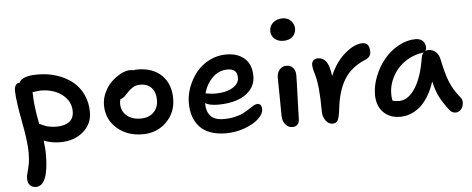

<svg xmlns="http://www.w3.org/2000/svg" viewBox="-59 -871 3160 1285"><g transform="rotate(-5 1521.5 -229.0)"><path d="M133.8 261.2Q110.4 261.2 94.7 245.8Q79.1 230.5 79.1 200.2Q79.1 183.1 85.4 161.6Q91.8 140.1 98.4 107.2Q105 74.2 105 28.8Q105 -44.9 78.6 -181.6Q52.2 -318.4 49.8 -388.2Q48.8 -413.6 58.3 -428.7Q67.9 -443.8 85.9 -443.8Q104 -487.8 210 -487.8Q278.3 -487.8 337.9 -468.5Q397.5 -449.2 441.9 -414.1Q486.3 -378.9 511.7 -325.2Q537.1 -271.5 537.1 -206.1Q537.1 -126.5 476.3 -74.7Q415.5 -22.9 321.8 -22.9Q260.7 -22.9 211.9 -43.9Q219.2 10.3 219.2 45.9Q219.2 261.2 133.8 261.2ZM167 -361.8Q167 -327.1 171.4 -287.6Q175.8 -248 179.4 -226.3Q183.1 -204.6 191.9 -158.2Q193.4 -157.7 209.5 -150.1Q225.6 -142.6 234.4 -139.4Q243.2 -136.2 263.7 -132.6Q284.2 -128.9 307.1 -128.9Q360.8 -128.9 391.8 -151.9Q422.9 -174.8 422.9 -222.2Q422.9 -290.5 365.2 -334.7Q307.6 -378.9 219.2 -378.9Q211.4 -378.9 166 -373Q166 -371.1 166.5 -367.2Q167 -363.3 167 -361.8Z M877 -27.8Q771.5 -27.8 703.1 -89.1Q634.8 -150.4 634.8 -244.1Q634.8 -288.1 654.5 -329.8Q674.3 -371.6 704.1 -399.9Q733.9 -428.2 767.6 -445.6Q801.3 -462.9 829.1 -462.9Q841.3 -462.9 850.1 -460Q864.7 -462.9 878.9 -462.9Q981.9 -462.9 1041 -405Q1100.1 -347.2 1100.1 -248Q1100.1 -153.8 1036.1 -90.8Q972.2 -27.8 877 -27.8ZM743.2 -245.1Q743.2 -194.8 778.6 -164.3Q814 -133.8 873 -133.8Q926.3 -133.8 958.7 -165Q991.2 -196.3 991.2 -248Q991.2 -300.3 963.9 -330.1Q936.5 -359.9 889.2 -359.9Q862.3 -359.9 844.5 -350.6Q826.7 -341.3 806.2 -320.8Q799.8 -314.5 789.6 -303.5Q779.3 -292.5 775.1 -288.8Q771 -285.2 763.9 -281Q756.8 -276.9 749 -275.9Q743.2 -262.7 743.2 -245.1Z M1431.6 14.2Q1373 14.2 1328.4 -2.2Q1283.7 -18.6 1256.3 -48.8Q1229 -79.1 1215.3 -119.1Q1201.7 -159.2 1201.7 -209Q1201.7 -262.2 1221.7 -315.7Q1241.7 -369.1 1276.6 -412.8Q1311.5 -456.5 1364.5 -483.9Q1417.5 -511.2 1478 -511.2Q1556.6 -511.2 1602.3 -470Q1647.9 -428.7 1647.9 -351.1Q1647.9 -296.9 1614 -257.8Q1580.1 -218.8 1524.2 -200Q1468.3 -181.2 1397 -181.2Q1339.4 -181.2 1310.1 -199.2V-195.8Q1310.1 -143.1 1337.4 -112.5Q1364.7 -82 1424.8 -82Q1466.8 -82 1502.2 -90.3Q1537.6 -98.6 1560.1 -110.6Q1582.5 -122.6 1600.1 -134.5Q1617.7 -146.5 1632.1 -154.8Q1646.5 -163.1 1657.7 -163.1Q1687 -163.1 1687 -124Q1687 -93.8 1653.3 -62Q1619.6 -30.3 1559.3 -8.1Q1499 14.2 1431.6 14.2ZM1478 -410.2Q1421.9 -410.2 1378.9 -368.7Q1335.9 -327.1 1318.8 -264.2Q1321.8 -263.7 1333.7 -261.5Q1345.7 -259.3 1358.4 -258.1Q1371.1 -256.8 1386.7 -256.8Q1454.1 -256.8 1499 -282.5Q1543.9 -308.1 1543.9 -349.1Q1543.9 -379.9 1528.3 -395Q1512.7 -410.2 1478 -410.2Z M1869.6 -568.8Q1832 -568.8 1809.3 -589.4Q1786.6 -609.9 1786.6 -641.1Q1786.6 -674.8 1811.5 -697Q1836.4 -719.2 1874.5 -719.2Q1910.6 -719.2 1932.1 -696.3Q1953.6 -673.3 1953.6 -644Q1953.6 -612.3 1931.4 -590.6Q1909.2 -568.8 1869.6 -568.8ZM1879.4 11.2Q1850.1 11.2 1831.3 -12.5Q1812.5 -36.1 1812.5 -70.8Q1812.5 -150.4 1811 -225.1Q1809.6 -299.8 1809.6 -327.1Q1809.6 -358.9 1827.6 -379.9Q1845.7 -400.9 1874.5 -400.9Q1900.4 -400.9 1917.2 -383.3Q1934.1 -365.7 1934.6 -333Q1935.1 -304.2 1930.4 -184.6Q1925.8 -64.9 1925.8 -38.1Q1925.8 -15.6 1913.8 -2.2Q1901.9 11.2 1879.4 11.2Z M2147.5 12.2Q2122.1 12.2 2102.8 -13.7Q2083.5 -39.6 2083.5 -74.2Q2083.5 -248.5 2059.6 -327.1Q2046.4 -367.2 2046.4 -392.1Q2046.4 -410.2 2057.9 -421.1Q2069.3 -432.1 2088.4 -432.1Q2122.6 -432.1 2143.3 -404.1Q2164.1 -376 2173.3 -306.2Q2212.4 -398.4 2276.1 -452.6Q2339.8 -506.8 2394.5 -506.8Q2441.4 -506.8 2441.4 -444.8Q2441.4 -410.6 2404.3 -395Q2306.6 -354.5 2260 -277.8Q2213.4 -201.2 2200.2 -76.2Q2193.4 -23.4 2183.3 -5.6Q2173.3 12.2 2147.5 12.2Z M2604 5.9Q2532.7 5.9 2490.2 -38.1Q2447.8 -82 2447.8 -155.8Q2447.8 -215.8 2472.4 -278.3Q2497.1 -340.8 2537.6 -390.4Q2578.1 -439.9 2634.8 -471.4Q2691.4 -502.9 2751 -502.9Q2779.8 -502.9 2797.9 -486.3Q2815.9 -469.7 2815.9 -439.9Q2815.9 -424.3 2808.1 -418Q2819.3 -422.9 2830.1 -422.9Q2858.9 -422.9 2879.4 -403.6Q2899.9 -384.3 2905.8 -353Q2925.3 -258.3 2947.3 -202.1Q2969.2 -146 3018.1 -85.9Q3027.3 -75.2 3028.6 -58.6Q3029.8 -42 3023.9 -26.9Q3018.1 -11.7 3005.1 -1Q2992.2 9.8 2976.1 9.8Q2950.2 9.8 2934.1 -12.2Q2897 -60.1 2874.5 -102.8Q2852.1 -145.5 2836.9 -210.9Q2818.4 -153.3 2791.5 -110.4Q2764.6 -67.4 2733.6 -42.5Q2702.6 -17.6 2670.4 -5.9Q2638.2 5.9 2604 5.9ZM2556.6 -150.9Q2556.6 -127.9 2561 -106.9Q2579.6 -100.1 2605 -100.1Q2666 -100.1 2713.6 -172.9Q2761.2 -245.6 2781.7 -378.9Q2786.1 -399.4 2797.9 -411.1Q2790 -407.2 2784.7 -407.2Q2734.4 -399.9 2691.2 -375.2Q2647.9 -350.6 2618.7 -315.7Q2589.4 -280.8 2573 -238Q2556.6 -195.3 2556.6 -150.9Z"/></g></svg>

Font: Shantell Sans Irregular
Style: Regular
Weight: 500
Designer: Stephen Nixon, Anya Danilova, Shantell Martin
Foundry: Arrow Type
Version: Version 1.006;[9816181b4]